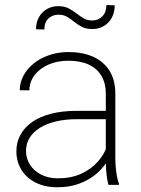

<svg xmlns="http://www.w3.org/2000/svg" viewBox="-20 -749 571 778"><path d="M408.7 -97.2V-370.1Q408.7 -411.6 391.1 -441.4Q373.5 -471.2 339.8 -487.1Q306.2 -502.9 257.3 -502.9Q211.9 -502.9 176 -487.1Q140.1 -471.2 119.6 -443.8Q99.1 -416.5 99.1 -382.8L60.1 -383.3Q60.1 -413.6 74.5 -441.4Q88.9 -469.2 115.5 -491Q142.1 -512.7 178.5 -525.4Q214.8 -538.1 258.3 -538.1Q314 -538.1 356.7 -519.3Q399.4 -500.5 423.3 -462.9Q447.3 -425.3 447.3 -369.1V-108.4Q447.3 -80.1 451.2 -51.3Q455.1 -22.5 461.9 -4.9V0H419.4Q414.1 -18.6 411.4 -45.4Q408.7 -72.3 408.7 -97.2ZM421.4 -299.8 422.4 -266.1H293.5Q244.6 -266.1 206.1 -256.8Q167.5 -247.6 140.6 -230.5Q113.8 -213.4 99.6 -189.9Q85.4 -166.5 85.4 -137.2Q85.4 -106.9 101.6 -81.5Q117.7 -56.2 147 -41.3Q176.3 -26.4 214.8 -26.4Q267.6 -26.4 308.3 -44.7Q349.1 -63 377 -94.5Q404.8 -126 417.5 -167.5L434.6 -139.2Q426.3 -113.3 408.7 -86.9Q391.1 -60.5 363.3 -38.8Q335.4 -17.1 297.9 -3.7Q260.3 9.8 212.4 9.8Q162.1 9.8 124.8 -9Q87.4 -27.8 66.9 -60.8Q46.4 -93.8 46.4 -136.2Q46.4 -172.9 63 -203.1Q79.6 -233.4 111.1 -255.1Q142.6 -276.9 187.7 -288.3Q232.9 -299.8 289.6 -299.8ZM411.1 -728.5 444.8 -727.5Q444.8 -698.7 432.9 -677Q420.9 -655.3 400.4 -643.3Q379.9 -631.3 355 -631.3Q329.1 -631.3 312 -640.1Q294.9 -648.9 281.2 -660.2Q267.6 -671.4 252.7 -680.4Q237.8 -689.5 216.8 -689.5Q192.9 -689.5 176.3 -674.1Q159.7 -658.7 159.7 -629.4L126 -630.4Q126 -658.7 137.9 -679.7Q149.9 -700.7 170.4 -712.4Q190.9 -724.1 215.8 -724.1Q240.2 -724.1 257.6 -715.3Q274.9 -706.5 289.3 -695.1Q303.7 -683.6 318.8 -674.8Q334 -666 354 -666Q377.9 -666 394.5 -682.6Q411.1 -699.2 411.1 -728.5Z"/></svg>

Font: Roboto ExtraLight
Style: Regular
Weight: 250
Designer: Christian Robertson
Foundry: Google
Version: Version 3.009; 2024